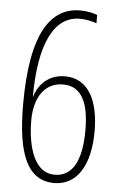

<svg xmlns="http://www.w3.org/2000/svg" viewBox="-53 -759 507 809"><g transform="rotate(5 200.5 -354.0)"><path d="M48 -306C48 -93 95 13 207 13C303 13 358 -75 358 -219C358 -348 313 -439 214 -439C134 -439 98 -380 87 -342H86C87 -566 146 -686 255 -686C280 -686 307 -680 326 -673V-708C308 -716 280 -721 254 -721C132 -721 48 -614 48 -306ZM206 -22C106 -22 88 -164 88 -241C88 -340 132 -404 209 -404C290 -404 319 -331 319 -220C319 -89 280 -22 206 -22Z"/></g></svg>

Font: Noto Sans Ethiopic ExtraCondensed ExtraLight
Style: Regular
Weight: 200
Width: 2
Designer: Monotype Design Team
Foundry: Monotype Imaging Inc.
Version: Version 2.102